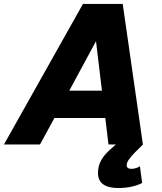

<svg xmlns="http://www.w3.org/2000/svg" viewBox="-58 -730 818 970"><path d="M-38 0H144L217 -134H474L490 0H527L506 19C458 60 437 96 437 144C437 197 475 220 541 220C589 220 638 208 660 194L649 110C639 117 622 123 606 123C592 123 582 118 582 105C582 88 595 70 622 42L664 0L562 -710H361ZM427 -522 457 -272H292Z"/></svg>

Font: Geist ExtraBold
Style: Italic
Weight: 800
Italic angle: -12°
Designer: Basement.studio, Andrés Briganti, Mateo Zaragoza
Foundry: Basement.studio, Vercel, Andrés Briganti, Guido Ferreyra, Mateo Zaragoza
Version: Version 1.500